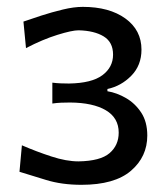

<svg xmlns="http://www.w3.org/2000/svg" viewBox="-20 -838 480 548"><path d="M212.4 -310.5Q156.2 -310.5 111.1 -324.5Q65.9 -338.4 35.6 -347.7L42.5 -423.3Q84 -405.3 126.7 -391.4Q169.4 -377.4 204.1 -377.4Q266.6 -378.4 292.7 -400.9Q318.8 -423.3 318.8 -459.5Q318.8 -501.5 282.2 -523.2Q245.6 -544.9 180.2 -545.4Q167.5 -545.4 154.8 -544.9Q142.1 -544.4 129.4 -542.5V-602.1Q141.1 -600.6 152.8 -600.1Q164.6 -599.6 176.8 -599.6Q241.7 -600.6 272.2 -623.3Q302.7 -646 302.7 -682.1Q302.7 -717.8 275.9 -734.1Q249 -750.5 204.1 -751.5Q185.5 -751.5 143.8 -738.5Q102.1 -725.6 54.2 -700.7L46.9 -776.4Q67.9 -783.7 97.9 -793.5Q127.9 -803.2 159.4 -810.8Q190.9 -818.4 216.3 -818.4Q292 -818.4 337.9 -785.2Q383.8 -752 383.8 -696.3Q383.8 -651.4 354.7 -621.8Q325.7 -592.3 286.6 -584V-577.6Q313.5 -573.2 339.6 -558.1Q365.7 -543 383.1 -516.6Q400.4 -490.2 400.4 -451.2Q400.4 -390.6 353.8 -350.6Q307.1 -310.5 212.4 -310.5Z"/></svg>

Font: Pinar-DS1-FD Medium
Style: Regular
Weight: 500
Designer: Amin Abedi
Version: Version 3.000